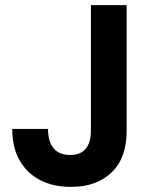

<svg xmlns="http://www.w3.org/2000/svg" viewBox="-20 -720 584 752"><path d="M258 12Q189 12 137.5 -14.5Q86 -41 57 -91.5Q28 -142 28 -215H168Q168 -183 177.5 -160Q187 -137 206 -125Q225 -113 255 -113Q283 -113 301 -124.5Q319 -136 327.5 -157Q336 -178 336 -207V-700H476V-207Q476 -101 417 -44.5Q358 12 258 12Z"/></svg>

Font: DM Sans 16pt ExtraBold
Style: Regular
Weight: 800
Version: Version 4.004;gftools[0.9.30]